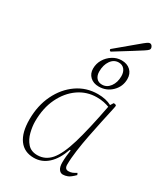

<svg xmlns="http://www.w3.org/2000/svg" viewBox="-208 -936 911 1042"><g transform="rotate(30 248.0 -415.0)"><path d="M179 12Q119 12 87 -31.5Q55 -75 55 -157Q55 -244 88.5 -313Q122 -382 179.5 -422Q237 -462 309 -462Q360 -462 395 -443L407 -462Q424 -462 424 -454Q424 -449 417 -418Q410 -387 400 -340Q390 -293 379.5 -240Q369 -187 362 -136Q355 -85 355 -47Q355 -19 378 -19Q392 -19 402.5 -23.5Q413 -28 426 -36L431 -25Q406 0 390.5 6Q375 12 361 12Q346 12 336 -2Q326 -16 326 -44Q326 -64 328 -84Q330 -104 333 -123H327Q305 -58 267 -23Q229 12 179 12ZM87 -163Q87 -132 96 -96Q105 -60 127 -35Q149 -10 188 -10Q238 -10 272 -49.5Q306 -89 333.5 -181Q361 -273 391 -430Q376 -436 356.5 -440Q337 -444 313 -444Q250 -444 199 -408.5Q148 -373 117.5 -310Q87 -247 87 -163ZM291 -499Q257 -499 236.5 -518.5Q216 -538 216 -569Q216 -600 231.5 -626Q247 -652 273 -668.5Q299 -685 329 -685Q364 -685 385 -665Q406 -645 406 -612Q406 -565 372.5 -532Q339 -499 291 -499ZM301 -517Q331 -517 350.5 -543.5Q370 -570 370 -609Q370 -635 357 -651Q344 -667 321 -667Q291 -667 272 -640Q253 -613 253 -572Q253 -547 265.5 -532Q278 -517 301 -517ZM253 -696Q244 -696 244 -707Q303 -756 335.5 -783.5Q368 -811 383.5 -823.5Q399 -836 405 -839Q411 -842 415 -842Q423 -842 428.5 -835Q434 -828 434 -820Q434 -815 430 -810Q426 -805 409.5 -794Q393 -783 356 -760Q319 -737 253 -696Z"/></g></svg>

Font: Petrona Thin
Style: Italic
Weight: 100
Italic angle: -9°
Designer: Ringo R. Seeber
Foundry: Ringo R. Seeber
Version: Version 2.001; ttfautohint (v1.8.3)